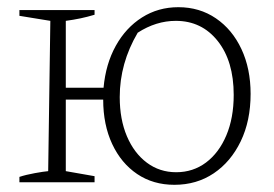

<svg xmlns="http://www.w3.org/2000/svg" viewBox="-20 -507 763 534"><path d="M34 0V-15Q52 -21 77 -25.5Q102 -30 114 -31L120 -449L34 -463V-479H243V-466Q223 -460 204 -456Q185 -452 163 -449V-263H268Q274 -329 302 -379.5Q330 -430 375 -458.5Q420 -487 476 -487Q535 -487 580.5 -456Q626 -425 651.5 -370.5Q677 -316 677 -246Q677 -171 649.5 -114Q622 -57 574.5 -25Q527 7 465 7Q406 7 361.5 -23Q317 -53 292 -106.5Q267 -160 267 -230H163V-31L243 -17V0ZM470 -28Q517 -28 553 -55Q589 -82 609.5 -130.5Q630 -179 630 -243Q630 -337 585.5 -393Q541 -449 469 -449Q414 -449 363 -416Q313 -331 313 -237Q313 -175 333 -128Q353 -81 388.5 -54.5Q424 -28 470 -28Z"/></svg>

Font: Piazzolla ExtraLight
Style: Regular
Weight: 200
Designer: Juan Pablo del Peral
Foundry: Huerta Tipografica
Version: Version 1.330